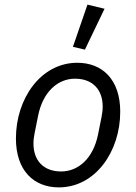

<svg xmlns="http://www.w3.org/2000/svg" viewBox="-20 -800 590 832"><path d="M433 -762 359 -780 296 -597 348 -585ZM235 12C393 12 501 -143 501 -316C501 -456 423 -528 315 -528C157 -528 49 -373 49 -200C49 -60 127 12 235 12ZM245 -57C167 -57 125 -106 125 -178C125 -193 127 -208 130 -223L145 -298C166 -403 231 -459 305 -459C383 -459 425 -410 425 -338C425 -323 423 -308 420 -293L405 -218C384 -113 319 -57 245 -57Z"/></svg>

Font: Braiins Sans
Style: Italic
Weight: 400
Italic angle: -11.31°
Designer: Mike Abbink, Paul van der Laan, Pieter van Rosmalen, Jiri Chlebus, Lubos Buracinsky
Foundry: Bold Monday, Sudetype
Version: Version 1.000;hotconv 1.0.109;makeotfexe 2.5.65596